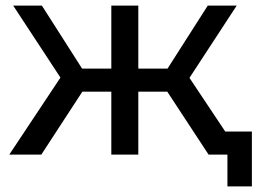

<svg xmlns="http://www.w3.org/2000/svg" viewBox="-20 -550 922 683"><path d="M575 -224H472V0H376V-224H273L127 0H13L195 -274L27 -530H129L272 -306H376V-530H472V-306H576L719 -530H822L654 -273L836 0H722ZM876 -82V113H789V0H722V-82Z"/></svg>

Font: Montserrat Alternates Medium
Style: Regular
Weight: 500
Designer: Julieta Ulanovsky
Foundry: Julieta Ulanovsky
Version: Version 7.200